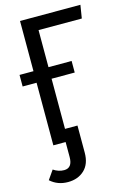

<svg xmlns="http://www.w3.org/2000/svg" viewBox="-133 -752 692 1026"><g transform="rotate(-15 212.5 -239.0)"><path d="M408.2 -615.2H168.9V-410.2H296.9V-346.2H168.9V-68.8H237.8V81.1Q237.8 143.6 202.4 176.8Q167 210 111.8 210Q54.2 210 14.2 173.8L48.8 124Q77.1 143.1 107.9 143.1Q153.8 143.1 153.8 83V0H85.9V-346.2H8.8V-410.2H85.9V-688H419.9Z"/></g></svg>

Font: Fira Sans Compressed Book
Style: Regular
Weight: 350
Width: 1
Designer: Carrois Corporate & Edenspiekermann AG
Foundry: Carrois Corporate GbR & Edenspiekermann AG
Version: Version 4.203;PS 004.203;hotconv 1.0.88;makeotf.lib2.5.64775